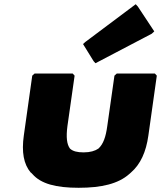

<svg xmlns="http://www.w3.org/2000/svg" viewBox="-20 -869 764 911"><path d="M353 22C462 22 541 3 593 -43L601 -50C647 -90 673 -148 684 -226L724 -510L715 -520H534L523 -510L489 -271C482 -219 470 -185 447 -164C431 -153 408 -146 377 -146C347 -146 326 -151 312 -164C297 -184 293 -218 300 -271L334 -510L325 -520H144L133 -510L93 -226C82 -148 92 -90 126 -50H127L134 -43C174 3 245 22 353 22ZM374 -660 424 -579 433 -569 700 -709 712 -720 634 -838 624 -849 385 -670Z"/></svg>

Font: Hussar Woodtype
Style: UltraObl
Weight: 900
Foundry: Cannot Into Space Fonts
Version: Version 1.07